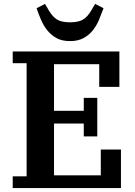

<svg xmlns="http://www.w3.org/2000/svg" viewBox="-20 -961 692 981"><path d="M45 -60H116V-638H45V-698H590V-517H487V-633H256V-395H408V-461H477V-264H408V-330H256V-65H495V-197H598V0H45ZM338 -751Q297 -751 269.5 -766Q242 -781 222.5 -805Q203 -829 190 -859Q177 -889 167 -919L210 -941L230 -907Q248 -876 271 -861.5Q294 -847 338 -847Q382 -847 405 -861.5Q428 -876 446 -907L466 -941L509 -919Q498 -889 485.5 -859Q473 -829 453.5 -805Q434 -781 406 -766Q378 -751 338 -751Z"/></svg>

Font: IBM Plex Serif SmBld
Style: Regular
Weight: 600
Designer: Mike Abbink, Paul van der Laan, Pieter van Rosmalen
Foundry: Bold Monday
Version: Version 3.001